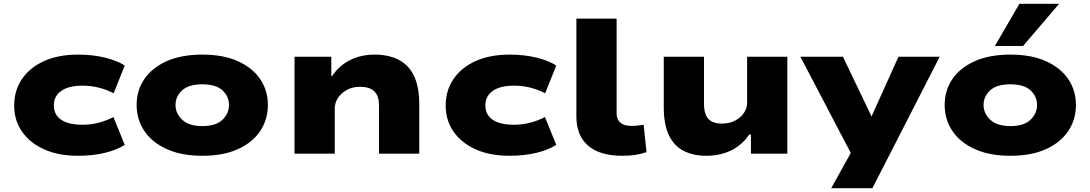

<svg xmlns="http://www.w3.org/2000/svg" viewBox="-20 -802 5689 1002"><path d="M387 11Q285 11 210.5 -22.5Q136 -56 95 -115Q54 -174 54 -251Q54 -330 95 -390Q136 -450 210.5 -483.5Q285 -517 387 -517Q465 -517 529 -501Q593 -485 631 -460L573 -315Q538 -334 496 -344.5Q454 -355 411 -355Q338 -355 299.5 -327.5Q261 -300 261 -252Q261 -203 299.5 -177Q338 -151 410 -151Q454 -151 494.5 -161.5Q535 -172 572 -191L631 -46Q591 -20 528 -4.5Q465 11 387 11Z M1036 11Q927 11 850 -24Q773 -59 733 -119Q693 -179 693 -254Q693 -330 733 -389Q773 -448 849.5 -482.5Q926 -517 1036 -517Q1146 -517 1222 -482.5Q1298 -448 1338 -389Q1378 -330 1378 -254Q1378 -179 1338.5 -119Q1299 -59 1222.5 -24Q1146 11 1036 11ZM1036 -144Q1107 -144 1141 -177Q1175 -210 1175 -254Q1175 -299 1141 -330.5Q1107 -362 1036 -362Q965 -362 930.5 -330.5Q896 -299 896 -254Q896 -210 931 -177Q966 -144 1036 -144Z M1517 0V-506H1709V-405H1713Q1750 -460 1807 -488.5Q1864 -517 1935 -517Q2008 -517 2060.5 -490Q2113 -463 2140.5 -406Q2168 -349 2168 -257V0H1958V-251Q1958 -288 1946 -309Q1934 -330 1912.5 -339.5Q1891 -349 1858 -349Q1821 -349 1791.5 -333.5Q1762 -318 1744.5 -292Q1727 -266 1727 -236V0Z M2639 11Q2537 11 2462.5 -22.5Q2388 -56 2347 -115Q2306 -174 2306 -251Q2306 -330 2347 -390Q2388 -450 2462.5 -483.5Q2537 -517 2639 -517Q2717 -517 2781 -501Q2845 -485 2883 -460L2825 -315Q2790 -334 2748 -344.5Q2706 -355 2663 -355Q2590 -355 2551.5 -327.5Q2513 -300 2513 -252Q2513 -203 2551.5 -177Q2590 -151 2662 -151Q2706 -151 2746.5 -161.5Q2787 -172 2824 -191L2883 -46Q2843 -20 2780 -4.5Q2717 11 2639 11Z M3227 11Q3110 11 3049 -42Q2988 -95 2988 -193V-705H3198V-210Q3198 -189 3207 -174.5Q3216 -160 3233 -152.5Q3250 -145 3276 -145Q3294 -145 3311 -147Q3328 -149 3339 -151L3354 -8Q3324 2 3295 6.5Q3266 11 3227 11Z M3666 11Q3598 11 3548 -14.5Q3498 -40 3471 -96Q3444 -152 3444 -242V-506H3654V-260Q3654 -222 3665 -199Q3676 -176 3697.5 -166.5Q3719 -157 3749 -157Q3786 -157 3816 -172.5Q3846 -188 3862.5 -213Q3879 -238 3879 -264V-506H4089V0H3899V-100H3890Q3853 -45 3795.5 -17Q3738 11 3666 11Z M4318 180 4445 -49V44L4157 -506H4379L4531 -189H4526L4669 -506H4884L4533 180Z M5253 11Q5144 11 5067 -24Q4990 -59 4950 -119Q4910 -179 4910 -254Q4910 -330 4950 -389Q4990 -448 5066.5 -482.5Q5143 -517 5253 -517Q5363 -517 5439 -482.5Q5515 -448 5555 -389Q5595 -330 5595 -254Q5595 -179 5555.5 -119Q5516 -59 5439.5 -24Q5363 11 5253 11ZM5253 -144Q5324 -144 5358 -177Q5392 -210 5392 -254Q5392 -299 5358 -330.5Q5324 -362 5253 -362Q5182 -362 5147.5 -330.5Q5113 -299 5113 -254Q5113 -210 5148 -177Q5183 -144 5253 -144ZM5172 -562 5300 -782H5507L5319 -562Z"/></svg>

Font: Nunito Sans 7pt Expanded Black
Style: Regular
Weight: 900
Width: 7
Designer: Vernon Adams
Foundry: Vernon Adams
Version: Version 3.101;gftools[0.9.27]